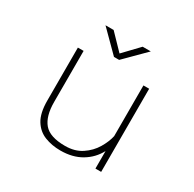

<svg xmlns="http://www.w3.org/2000/svg" viewBox="-151 -833 1012 1002"><g transform="rotate(30 355.0 -332.0)"><path d="M331.5 10Q280 10 237 -6.8Q194 -23.5 168.2 -65Q142.5 -106.5 142.5 -182V-501H177V-193.5Q177 -108 212.8 -65.5Q248.5 -23 340.5 -23Q399 -23 440.2 -50.5Q481.5 -78 505.5 -118.2Q529.5 -158.5 537.5 -195.5V-501H572V0H537.5V-105.5Q509.5 -52.5 457 -21.2Q404.5 10 331.5 10ZM482 -674 361 -553H330L209 -674H258L346 -583L433 -674Z"/></g></svg>

Font: League Mono Thin
Style: Regular
Weight: 100
Width: 6
Designer: Tyler Finck
Foundry: The League of Moveable Type / Tyler Finck
Version: Version 2.300;RELEASE